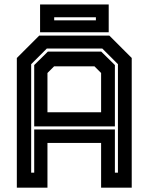

<svg xmlns="http://www.w3.org/2000/svg" viewBox="-20 -864 684 884"><path d="M57.5 0V-597L160.5 -700H483.5L586.5 -597V0H445.5V-206H198.5V0ZM123.5 -69H137.5V-268H509V-69H523V-568.5L451 -640.5H195.5L123.5 -568.5ZM198.5 -347H445.5V-528L415 -558.5H229L198.5 -528ZM137.5 -282V-564.5L200.5 -626.5H446L509 -564.5V-282ZM164.5 -715.5V-843.5H480.5V-715.5ZM229.5 -770.5H421.5V-784.5H229.5Z"/></svg>

Font: Tourney Thin
Style: Regular
Weight: 100
Designer: Tyler Finck
Foundry: Etcetera Type Co
Version: Version 1.015